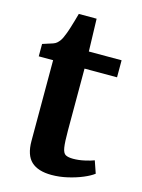

<svg xmlns="http://www.w3.org/2000/svg" viewBox="-110 -768 623 842"><g transform="rotate(15 201.5 -347.5)"><path d="M208 9.6Q146.6 9.6 115.8 -19.1Q85.1 -47.7 85.1 -111.9V-478.4H19.9V-534.6Q31.5 -538.8 43.6 -542.3Q55.8 -545.8 66.1 -549.5Q76.5 -553.2 82.6 -558.6Q89.2 -564.6 93.9 -570.8Q98.5 -577 102.5 -585.1Q106.5 -593.2 110.6 -604.2Q115.8 -616.9 121.3 -634.6Q126.8 -652.3 132.2 -670.7Q137.6 -689.1 141.4 -703.5H222.3L226.6 -555.7H375.3V-478.4H227.7V-197.7Q227.7 -144.7 231.6 -120.4Q235.5 -96.2 247.1 -89.8Q258.8 -83.4 281.6 -83.4Q306.5 -83.4 333 -89.4Q359.5 -95.3 375.3 -101.5L394.5 -45.8Q377.4 -32.6 347.3 -20Q317.1 -7.3 280.6 1.1Q244.2 9.6 208 9.6Z"/></g></svg>

Font: Merriweather 7pt Light
Style: Regular
Weight: 300
Designer: Eben Sorkin
Foundry: Eben Sorkin
Version: Version 2.200;gftools[0.9.31]